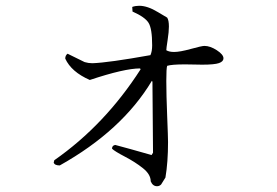

<svg xmlns="http://www.w3.org/2000/svg" viewBox="-20 -624 960 665"><path d="M688 -465Q708 -465 731 -450Q754 -435 754 -422Q754 -411 738.5 -405.5Q723 -400 680 -400Q672 -400 653 -400.5Q634 -401 621 -401Q575 -401 559 -396Q556 -388 556 -344Q556 -296 559 -222Q562 -148 562 -132Q562 -62 553 -9L538 15Q532 21 524 21Q509 21 502 4Q502 -20 475 -41.5Q448 -63 412.5 -81.5Q377 -100 368 -109Q368 -120 379 -122Q421 -111 505 -87L510 -95L508 -340V-341L506 -344Q403 -172 187 -51Q169 -51 166 -61L168 -69Q343 -191 467 -384L465 -387Q411 -387 291 -347Q227 -375 206 -421Q206 -432 214 -438L273 -409Q286 -405 300 -405Q356 -407 501 -433Q507 -446 507 -467Q507 -525 494.5 -545Q482 -565 439 -584L438 -600Q449 -604 462 -604Q491 -604 527 -582L559 -563Q565 -554 565 -532Q565 -514 560.5 -485Q556 -456 556 -450Q566 -444 583 -444Q603 -444 641 -454.5Q679 -465 688 -465Z"/></svg>

Font: cwTeXMing
Style: Medium
Weight: 500
Version: Version 1.17